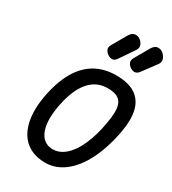

<svg xmlns="http://www.w3.org/2000/svg" viewBox="-297 -1453 1432 1602"><g transform="rotate(30 419.0 -651.5)"><path d="M402.5 0Q318 0 256.5 -32.5Q195 -65 158.5 -126.5Q122 -188 112 -275Q102 -362 121 -470.5Q137.5 -561.5 164.8 -634.8Q192 -708 230 -763Q268 -818 316.8 -854.8Q365.5 -891.5 424.8 -910Q484 -928.5 554 -928.5Q673.5 -928.5 740.2 -883.5Q807 -838.5 827.5 -754.5Q848 -670.5 827.5 -553Q812.5 -468 789.2 -393.8Q766 -319.5 735.8 -258Q705.5 -196.5 668.8 -148.5Q632 -100.5 589.8 -67.5Q547.5 -34.5 500.5 -17.2Q453.5 0 402.5 0ZM262 -456Q251.5 -395 251.2 -344Q251 -293 260.8 -253Q270.5 -213 289.8 -185.2Q309 -157.5 337 -143Q365 -128.5 401.5 -128.5Q434 -128.5 464.5 -141.5Q495 -154.5 522.8 -179.2Q550.5 -204 575 -240Q599.5 -276 620 -322.5Q640.5 -369 656.8 -424.8Q673 -480.5 684 -545Q695 -606 696.2 -653.2Q697.5 -700.5 684 -733.2Q670.5 -766 637.5 -783Q604.5 -800 546.5 -800Q502.5 -800 464.5 -786.2Q426.5 -772.5 394.8 -744.8Q363 -717 337.8 -675.8Q312.5 -634.5 293.5 -579.5Q274.5 -524.5 262 -456ZM632.5 -1039.5Q610 -1053.5 600 -1074.8Q590 -1096 605.5 -1123.5L684 -1261Q707.5 -1301.5 738.8 -1303Q770 -1304.5 792.5 -1283Q814.5 -1262 821.8 -1236.8Q829 -1211.5 811 -1187L713 -1055Q694.5 -1030.5 673.8 -1028.5Q653 -1026.5 632.5 -1039.5ZM415 -1039.5Q393.5 -1053.5 383 -1074.8Q372.5 -1096 388 -1123.5L467 -1261Q490.5 -1301 521.5 -1302.8Q552.5 -1304.5 575.5 -1283Q597.5 -1262 602 -1239.5Q606.5 -1217 589 -1192L495.5 -1055Q478 -1029.5 457 -1028Q436 -1026.5 415 -1039.5Z"/></g></svg>

Font: Edu VIC WA NT Hand
Style: Regular
Weight: 400
Designer: Tina and Corey Anderson, Eben Sorkin, Mirko Velimirovic
Foundry: Google for Education
Version: Version 1.000